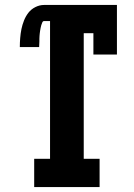

<svg xmlns="http://www.w3.org/2000/svg" viewBox="-20 -755 540 775"><path d="M118 0V-114H182V-670H158Q153 -670 150.5 -664Q148 -658 146.5 -653Q145 -648 144 -642.5Q143 -637 142 -631.5Q141 -626 140.5 -620.5Q140 -615 139.5 -609.5Q139 -604 139 -598.5Q139 -593 139 -587.5Q139 -582 138.5 -576.5Q138 -571 138 -565H60Q60 -583 61.5 -601.5Q63 -620 66.5 -637.5Q70 -655 77 -672.5Q84 -690 95 -704Q106 -718 123 -726.5Q140 -735 158 -735H452V-535H357V-621H318V-114H382V0Z"/></svg>

Font: Iosevka Slab Heavy
Style: Regular
Weight: 900
Monospace: yes
Designer: Belleve Invis
Foundry: Belleve Invis
Version: Version 11.1.0; ttfautohint (v1.8.3)